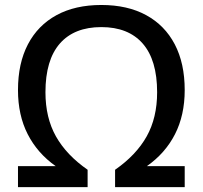

<svg xmlns="http://www.w3.org/2000/svg" viewBox="-20 -770 834 790"><path d="M54 0V-86.5H209Q134 -139.5 94 -217.8Q54 -296 54 -399.5Q54 -509.5 95 -587.8Q136 -666 212.8 -707.8Q289.5 -749.5 397 -749.5Q504.5 -749.5 581.2 -707.8Q658 -666 699 -587.8Q740 -509.5 740 -399.5Q740 -296 700 -217.8Q660 -139.5 584.5 -86.5H740V0H453.5V-71.5Q540.5 -132 583.5 -208.8Q626.5 -285.5 626.5 -390.5Q626.5 -523 567.2 -590.8Q508 -658.5 397 -658.5Q285.5 -658.5 226.2 -590.8Q167 -523 167 -390.5Q167 -285.5 210.2 -208.8Q253.5 -132 340.5 -71.5V0Z"/></svg>

Font: Encode Sans SemiExpanded SemiExpanded Medium
Style: Regular
Weight: 500
Width: 6
Designer: Multiple Designers
Foundry: Impallari Type
Version: Version 3.000; ttfautohint (v1.8.3) -l 8 -r 50 -G 200 -x 14 